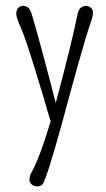

<svg xmlns="http://www.w3.org/2000/svg" viewBox="-20 -390 373 674"><path d="M175.8 -28.8Q231.4 -237.3 252 -338.9Q257.3 -369.1 281.7 -369.1Q291.5 -369.1 298.8 -362.8Q306.2 -356.4 306.2 -347.2Q306.2 -332 298.8 -312Q291.5 -292 279.1 -250.2Q266.6 -208.5 253.2 -160.6Q239.7 -112.8 225.8 -61.3Q211.9 -9.8 197.8 42Q142.1 243.7 128.9 257.3Q122.6 264.2 111.1 264.2Q99.6 264.2 91.6 257.6Q83.5 251 83.5 242.2Q83.5 227.5 90.8 214.8Q98.1 202.1 106.7 182.4Q115.2 162.6 125 136.2Q141.6 90.3 157.7 35.6Q146 -2 133.8 -45.4Q119.6 -93.3 104.5 -141.6Q68.4 -259.3 53.7 -291Q37.1 -328.1 37.1 -341.3Q37.1 -354.5 43.9 -362.1Q50.8 -369.6 61.5 -369.6Q82.5 -369.6 90.8 -342Q99.1 -314.5 107.9 -283.4Q116.7 -252.4 125.2 -220.5Q133.8 -188.5 142.1 -157.2Q150.4 -126 157.7 -97.9Q165 -69.8 170.9 -46.9Q173.8 -37.1 175.8 -28.8Z"/></svg>

Font: Pompiere
Style: Regular
Weight: 400
Designer: Karolina Lach
Foundry: Sorkin Type Co.
Version: Version 1.002